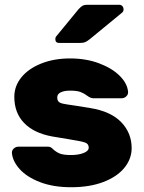

<svg xmlns="http://www.w3.org/2000/svg" viewBox="-20 -775 602 805"><path d="M29 0ZM40 -369Q40 -414 69.5 -450.5Q99 -487 152.5 -508.5Q206 -530 274 -530Q341 -530 395.5 -509.5Q450 -489 482 -457Q514 -425 517 -390Q518 -379 509.5 -371Q501 -363 490 -363H371Q360 -363 345 -374Q332 -384 317 -389.5Q302 -395 274 -395Q250 -395 235 -388Q220 -381 220 -367Q220 -355 225.5 -349Q231 -343 245.5 -340Q260 -337 296 -332L358 -322Q445 -308 488.5 -262.5Q532 -217 532 -154Q532 -109 501.5 -71.5Q471 -34 413.5 -12Q356 10 278 10Q203 10 147.5 -11.5Q92 -33 62.5 -66Q33 -99 30 -133Q29 -144 37.5 -152Q46 -160 57 -160H181Q188 -160 192.5 -157.5Q197 -155 203 -149Q215 -138 230 -131.5Q245 -125 278 -125Q309 -125 330.5 -133.5Q352 -142 352 -156Q352 -172 336.5 -177.5Q321 -183 270 -191L198 -203Q122 -217 81 -259.5Q40 -302 40 -369ZM346 -755H479Q488 -755 493 -749.5Q498 -744 498 -735Q498 -728 493 -723L358 -612Q347 -603 338.5 -599Q330 -595 316 -595H228Q212 -595 212 -611Q212 -619 217 -624L309 -736Q320 -748 327 -751.5Q334 -755 346 -755Z"/></svg>

Font: Hezaedrus
Style: Bold
Weight: 700
Designer: Hubert & Fischer
Foundry: Hubert & Fischer
Version: Version 1.10;September 3, 2019;FontCreator 11.5.0.2425 64-bi